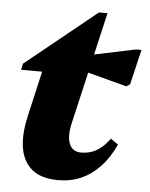

<svg xmlns="http://www.w3.org/2000/svg" viewBox="-49 -679 576 736"><g transform="rotate(5 238.5 -311.0)"><path d="M201 16Q110 16 74.5 -45Q39 -106 65 -219L118 -450L149 -393H24L29 -417L302 -638H335L236 -210Q223 -156 235 -126.5Q247 -97 281 -97Q313 -97 339.5 -112Q366 -127 390 -160L419 -140Q395 -88 362.5 -53.5Q330 -19 290 -1.5Q250 16 201 16ZM431 -365 220 -421 232 -462 455 -509H477L445 -374Z"/></g></svg>

Font: Platypi Light ExtraBold
Style: Italic
Weight: 800
Italic angle: -13°
Version: Version 1.200